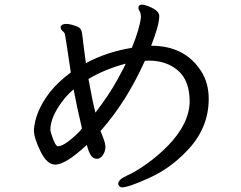

<svg xmlns="http://www.w3.org/2000/svg" viewBox="-20 -769 1040 827"><path d="M230 -139Q258 -139 322 -202L333 -216Q310 -313 297 -384Q259 -353 228 -302.5Q197 -252 197 -209Q197 -204 203 -186Q218 -139 230 -139ZM391 -284Q451 -362 485 -424.5Q519 -487 522 -495Q434 -472 361 -429Q379 -329 391 -284ZM506 38Q494 38 489 24Q489 4 526.5 -12.5Q564 -29 613 -64Q662 -99 704 -142Q795 -236 797 -331Q797 -421 747.5 -464.5Q698 -508 620 -508L604 -507Q524 -329 413 -205Q417 -194 425.5 -172.5Q434 -151 434 -135Q434 -118 423.5 -101.5Q413 -85 398 -85Q382 -85 372 -99Q362 -113 354 -145Q263 -60 218 -60Q182 -60 154 -118Q126 -176 126 -208Q131 -289 195 -372Q230 -416 285 -457Q261 -621 258.5 -625.5Q256 -630 248.5 -636.5Q241 -643 241 -654Q246 -666 265 -666Q281 -666 303 -658Q324 -652 329 -640.5Q334 -629 336 -607Q338 -585 342.5 -553Q347 -521 350 -497Q438 -545 548 -563Q581 -644 587 -694Q587 -712 581.5 -720.5Q576 -729 576 -735Q576 -749 592 -749Q602 -749 622 -741Q666 -723 666 -700Q666 -661 631 -572Q776 -572 846 -463Q879 -412 879 -343Q879 -214 782 -116Q712 -43 622.5 -2.5Q533 38 506 38Z"/></svg>

Font: LXGW WenKai Lite Medium
Style: Regular
Weight: 500
Designer: LXGW / Fontworks Inc.
Foundry: LXGW / Fontworks Inc.
Version: Version 1.511; March 25, 2025